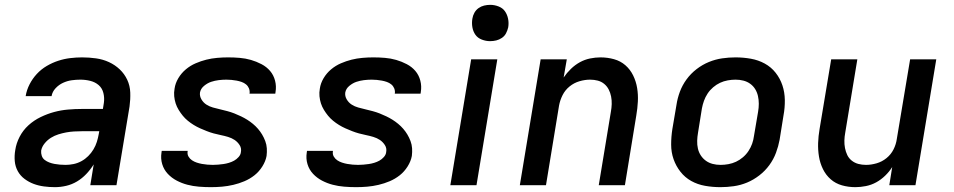

<svg xmlns="http://www.w3.org/2000/svg" viewBox="-20 -765 3940 793"><path d="M207 8Q184 8 161.5 5Q139 2 119 -5.5Q99 -13 81.5 -26Q64 -39 53.5 -58Q43 -77 41 -99.5Q39 -122 43 -145Q47 -173 61 -200Q75 -227 97.5 -247.5Q120 -268 148 -281.5Q176 -295 204 -302.5Q232 -310 261 -312.5Q290 -315 318 -315H405L409 -340Q412 -361 407 -381Q402 -401 387.5 -413.5Q373 -426 353 -431Q333 -436 312 -436Q294 -436 276 -433.5Q258 -431 240.5 -423Q223 -415 209.5 -400.5Q196 -386 193 -368H86Q90 -393 102 -416.5Q114 -440 132 -459.5Q150 -479 173 -492.5Q196 -506 220.5 -514Q245 -522 270 -525Q295 -528 319 -528Q348 -528 376.5 -524Q405 -520 430 -508.5Q455 -497 474.5 -478.5Q494 -460 505.5 -435.5Q517 -411 518 -382.5Q519 -354 515 -325L461 0H353L367 -86Q354 -65 336.5 -46.5Q319 -28 298 -15.5Q277 -3 253.5 2.5Q230 8 207 8ZM251 -84Q267 -84 284 -87.5Q301 -91 316.5 -99.5Q332 -108 344.5 -120.5Q357 -133 366 -148Q375 -163 380 -179Q385 -195 388 -212L390 -223H318Q302 -223 285.5 -222Q269 -221 253 -218Q237 -215 221 -210Q205 -205 190.5 -196Q176 -187 164.5 -173Q153 -159 150 -143Q149 -132 152.5 -121.5Q156 -111 164.5 -104.5Q173 -98 183.5 -94Q194 -90 205 -88Q216 -86 227.5 -85Q239 -84 251 -84Z M851 8Q826 8 801.5 6Q777 4 754 -2Q731 -8 710 -19Q689 -30 673 -47Q657 -64 650 -87Q643 -110 647 -135L648 -142H755V-140Q753 -128 758.5 -118.5Q764 -109 773 -103Q782 -97 792.5 -93.5Q803 -90 814 -88Q825 -86 836.5 -85Q848 -84 859 -84Q870 -84 881 -85Q892 -86 903 -87.5Q914 -89 925.5 -92.5Q937 -96 947 -101.5Q957 -107 965.5 -116.5Q974 -126 975 -137Q978 -153 969.5 -166Q961 -179 949 -187Q937 -195 922 -199.5Q907 -204 892 -207Q877 -210 862.5 -214Q848 -218 834 -223.5Q820 -229 806.5 -235Q793 -241 780 -249Q767 -257 755.5 -266.5Q744 -276 735 -287Q726 -298 718 -311Q710 -324 705.5 -338Q701 -352 699.5 -367.5Q698 -383 701 -399Q704 -421 716.5 -442Q729 -463 747.5 -478.5Q766 -494 788 -503.5Q810 -513 832 -518.5Q854 -524 877 -526Q900 -528 922 -528Q946 -528 970 -526Q994 -524 1016.5 -517.5Q1039 -511 1060 -500Q1081 -489 1095.5 -472Q1110 -455 1116 -432Q1122 -409 1118 -385L1117 -378H1010L1011 -380Q1012 -391 1008 -400.5Q1004 -410 996 -416.5Q988 -423 978 -426.5Q968 -430 957.5 -432Q947 -434 936 -435Q925 -436 915 -436Q899 -436 883 -434Q867 -432 852 -427Q837 -422 823 -410.5Q809 -399 806 -383Q804 -368 812 -354.5Q820 -341 832.5 -333Q845 -325 859.5 -321Q874 -317 889 -313.5Q904 -310 919 -306Q934 -302 948 -296.5Q962 -291 975.5 -284.5Q989 -278 1001 -270.5Q1013 -263 1024.5 -253.5Q1036 -244 1045.5 -233Q1055 -222 1062.5 -209.5Q1070 -197 1075.5 -182.5Q1081 -168 1082 -152.5Q1083 -137 1081 -121Q1077 -99 1063.5 -77.5Q1050 -56 1031 -41Q1012 -26 989.5 -16.5Q967 -7 943.5 -1.5Q920 4 897 6Q874 8 851 8Z M1451 8Q1426 8 1401.5 6Q1377 4 1354 -2Q1331 -8 1310 -19Q1289 -30 1273 -47Q1257 -64 1250 -87Q1243 -110 1247 -135L1248 -142H1355V-140Q1353 -128 1358.5 -118.5Q1364 -109 1373 -103Q1382 -97 1392.5 -93.5Q1403 -90 1414 -88Q1425 -86 1436.5 -85Q1448 -84 1459 -84Q1470 -84 1481 -85Q1492 -86 1503 -87.5Q1514 -89 1525.5 -92.5Q1537 -96 1547 -101.5Q1557 -107 1565.5 -116.5Q1574 -126 1575 -137Q1578 -153 1569.5 -166Q1561 -179 1549 -187Q1537 -195 1522 -199.5Q1507 -204 1492 -207Q1477 -210 1462.5 -214Q1448 -218 1434 -223.5Q1420 -229 1406.5 -235Q1393 -241 1380 -249Q1367 -257 1355.5 -266.5Q1344 -276 1335 -287Q1326 -298 1318 -311Q1310 -324 1305.5 -338Q1301 -352 1299.5 -367.5Q1298 -383 1301 -399Q1304 -421 1316.5 -442Q1329 -463 1347.5 -478.5Q1366 -494 1388 -503.5Q1410 -513 1432 -518.5Q1454 -524 1477 -526Q1500 -528 1522 -528Q1546 -528 1570 -526Q1594 -524 1616.5 -517.5Q1639 -511 1660 -500Q1681 -489 1695.5 -472Q1710 -455 1716 -432Q1722 -409 1718 -385L1717 -378H1610L1611 -380Q1612 -391 1608 -400.5Q1604 -410 1596 -416.5Q1588 -423 1578 -426.5Q1568 -430 1557.5 -432Q1547 -434 1536 -435Q1525 -436 1515 -436Q1499 -436 1483 -434Q1467 -432 1452 -427Q1437 -422 1423 -410.5Q1409 -399 1406 -383Q1404 -368 1412 -354.5Q1420 -341 1432.5 -333Q1445 -325 1459.5 -321Q1474 -317 1489 -313.5Q1504 -310 1519 -306Q1534 -302 1548 -296.5Q1562 -291 1575.5 -284.5Q1589 -278 1601 -270.5Q1613 -263 1624.5 -253.5Q1636 -244 1645.5 -233Q1655 -222 1662.5 -209.5Q1670 -197 1675.5 -182.5Q1681 -168 1682 -152.5Q1683 -137 1681 -121Q1677 -99 1663.5 -77.5Q1650 -56 1631 -41Q1612 -26 1589.5 -16.5Q1567 -7 1543.5 -1.5Q1520 4 1497 6Q1474 8 1451 8Z M1840 0 1926 -520H2034L1948 0ZM2004 -595Q1987 -595 1970 -601.5Q1953 -608 1943.5 -621.5Q1934 -635 1931 -652.5Q1928 -670 1931 -688Q1933 -701 1939.5 -712.5Q1946 -724 1956.5 -731.5Q1967 -739 1979.5 -742Q1992 -745 2005 -745Q2022 -745 2039 -738.5Q2056 -732 2065.5 -718.5Q2075 -705 2078.5 -687.5Q2082 -670 2079 -652Q2076 -639 2070 -627.5Q2064 -616 2053 -608.5Q2042 -601 2029.5 -598Q2017 -595 2004 -595Z M2127 0 2213 -520H2321L2308 -445Q2321 -464 2338 -480.5Q2355 -497 2375 -508Q2395 -519 2417 -523.5Q2439 -528 2460 -528Q2489 -528 2516 -520.5Q2543 -513 2563 -495.5Q2583 -478 2595 -453.5Q2607 -429 2611.5 -401.5Q2616 -374 2614.5 -345.5Q2613 -317 2608 -288L2561 0H2453L2503 -303Q2506 -319 2506.5 -335Q2507 -351 2504 -366.5Q2501 -382 2494 -395.5Q2487 -409 2475.5 -418.5Q2464 -428 2449 -432Q2434 -436 2417 -436Q2396 -436 2373.5 -429.5Q2351 -423 2332.5 -408Q2314 -393 2303.5 -372Q2293 -351 2289 -329L2235 0Z M2955 8Q2923 8 2892 2.5Q2861 -3 2835 -17.5Q2809 -32 2790.5 -55.5Q2772 -79 2762 -107.5Q2752 -136 2752 -168Q2752 -200 2757 -232L2774 -332Q2778 -359 2788 -386Q2798 -413 2815.5 -437Q2833 -461 2857 -479.5Q2881 -498 2908 -509Q2935 -520 2962.5 -524Q2990 -528 3018 -528Q3050 -528 3081 -522.5Q3112 -517 3138.5 -502.5Q3165 -488 3183.5 -464.5Q3202 -441 3211.5 -412.5Q3221 -384 3221.5 -352Q3222 -320 3216 -288L3200 -188Q3195 -161 3185 -134Q3175 -107 3157.5 -83Q3140 -59 3116 -40.5Q3092 -22 3065.5 -11Q3039 0 3011 4Q2983 8 2955 8ZM2956 -84Q2972 -84 2988.5 -87Q3005 -90 3020 -97Q3035 -104 3048.5 -115.5Q3062 -127 3071.5 -141.5Q3081 -156 3086.5 -171.5Q3092 -187 3094 -203L3111 -303Q3114 -320 3114 -336.5Q3114 -353 3110.5 -368.5Q3107 -384 3099 -397Q3091 -410 3078.5 -419Q3066 -428 3050.5 -432Q3035 -436 3018 -436Q3002 -436 2985.5 -433Q2969 -430 2954 -423Q2939 -416 2925.5 -404.5Q2912 -393 2902.5 -378.5Q2893 -364 2887.5 -348.5Q2882 -333 2879 -317L2863 -217Q2860 -200 2859.5 -183.5Q2859 -167 2862.5 -151.5Q2866 -136 2874.5 -123Q2883 -110 2895.5 -101Q2908 -92 2923.5 -88Q2939 -84 2956 -84Z M3513 8Q3484 8 3457.5 0.5Q3431 -7 3411 -24.5Q3391 -42 3379 -66.5Q3367 -91 3362.5 -118.5Q3358 -146 3359 -174.5Q3360 -203 3365 -232L3413 -520H3521L3471 -217Q3468 -201 3467.5 -185Q3467 -169 3470 -153.5Q3473 -138 3479.5 -124.5Q3486 -111 3498 -101.5Q3510 -92 3525 -88Q3540 -84 3557 -84Q3578 -84 3600.5 -90.5Q3623 -97 3641.5 -112Q3660 -127 3670.5 -148Q3681 -169 3684 -191L3739 -520H3847L3761 0H3653L3665 -75Q3653 -56 3636 -39.5Q3619 -23 3599 -12Q3579 -1 3556.5 3.5Q3534 8 3513 8Z"/></svg>

Font: Iosevka Aile Semibold Oblique
Style: Regular
Weight: 600
Italic angle: -9°
Designer: Belleve Invis
Foundry: Belleve Invis
Version: Version 31.1.0; ttfautohint (v1.8.4)